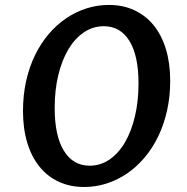

<svg xmlns="http://www.w3.org/2000/svg" viewBox="-20 -745 756 775"><path d="M539.1 -408.2Q539.1 -520.5 502.4 -579.8Q465.8 -639.2 398.9 -639.2Q355.5 -639.2 319.1 -614.7Q282.7 -590.3 256.3 -546.4Q230 -502.4 215.3 -441.9Q200.7 -381.3 200.7 -309.1Q200.7 -196.8 237.8 -136.5Q274.9 -76.2 341.8 -76.2Q385.7 -76.2 422.1 -101.1Q458.5 -126 484.4 -170.4Q510.3 -214.8 524.7 -275.6Q539.1 -336.4 539.1 -408.2ZM667 -418.5Q667 -355 654.3 -298.6Q641.6 -242.2 618.7 -194.6Q595.7 -147 563.7 -109.1Q531.7 -71.3 493.2 -44.9Q454.6 -18.6 410.6 -4.4Q366.7 9.8 319.8 9.8Q262.7 9.8 217 -11.5Q171.4 -32.7 139.4 -72.3Q107.4 -111.8 90.1 -168.7Q72.8 -225.6 72.8 -296.9Q72.8 -360.8 85.4 -417.7Q98.1 -474.6 121.3 -522.2Q144.5 -569.8 176.5 -607.4Q208.5 -645 247.1 -671.1Q285.6 -697.3 329.3 -711.2Q373 -725.1 419.4 -725.1Q476.1 -725.1 522 -703.9Q567.9 -682.6 600.1 -643.1Q632.3 -603.5 649.7 -546.6Q667 -489.7 667 -418.5Z"/></svg>

Font: Proza Libre
Style: Medium Italic
Weight: 500
Designer: Jasper de Waard
Foundry: Jasper de Waard
Version: Version 1.000; ttfautohint (v1.4.1.8-43bc)